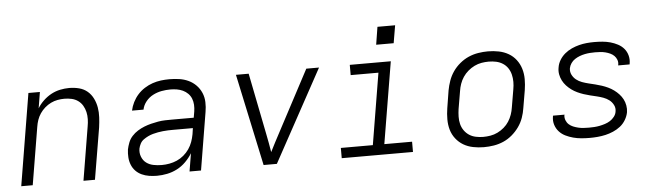

<svg xmlns="http://www.w3.org/2000/svg" viewBox="-47 -897 3693 1082"><g transform="rotate(-5 1800.0 -356.0)"><path d="M35 0 121 -520H186L171 -429Q185 -452 205.5 -471.5Q226 -491 250 -504Q274 -517 300.5 -522.5Q327 -528 352 -528Q381 -528 408 -521Q435 -514 455 -497Q475 -480 487 -455.5Q499 -431 503.5 -404Q508 -377 506.5 -349Q505 -321 501 -292L452 0H387L437 -302Q441 -323 441.5 -344Q442 -365 437.5 -384.5Q433 -404 423 -421Q413 -438 397 -449.5Q381 -461 361 -465.5Q341 -470 320 -470Q301 -470 281.5 -466.5Q262 -463 243.5 -454Q225 -445 209 -431Q193 -417 181.5 -400Q170 -383 163.5 -364Q157 -345 154 -325L100 0Z M803 8Q803 8 803 8Q803 8 803 8H802Q780 8 758 4.5Q736 1 716.5 -8Q697 -17 682.5 -32Q668 -47 660 -67Q652 -87 650.5 -109Q649 -131 652 -154Q656 -173 663.5 -192.5Q671 -212 685.5 -228Q700 -244 718.5 -255.5Q737 -267 756 -274.5Q775 -282 795 -287Q815 -292 835 -295.5Q855 -299 875 -299.5Q895 -300 914 -300H1037L1043 -335Q1046 -354 1045 -372.5Q1044 -391 1037.5 -407.5Q1031 -424 1018.5 -436.5Q1006 -449 990 -456.5Q974 -464 956 -467Q938 -470 919 -470Q895 -470 870 -465.5Q845 -461 821.5 -449Q798 -437 781 -416Q764 -395 759 -370H694Q699 -394 710.5 -417Q722 -440 739 -459Q756 -478 778 -492Q800 -506 823.5 -514Q847 -522 871 -525Q895 -528 919 -528Q947 -528 974.5 -524Q1002 -520 1026.5 -508.5Q1051 -497 1069.5 -478Q1088 -459 1098.5 -434.5Q1109 -410 1110 -382Q1111 -354 1106 -326L1052 0H987L1004 -102Q988 -76 966 -54Q944 -32 917 -18Q890 -4 860.5 2Q831 8 803 8ZM835 -50Q856 -50 878 -54Q900 -58 920.5 -67Q941 -76 959 -91Q977 -106 990 -125Q1003 -144 1010.5 -165Q1018 -186 1022 -208L1027 -242H914Q900 -242 886 -241.5Q872 -241 857.5 -239.5Q843 -238 829 -235.5Q815 -233 800.5 -229Q786 -225 772.5 -218.5Q759 -212 746.5 -203Q734 -194 727 -180.5Q720 -167 717 -153Q713 -129 721.5 -107Q730 -85 747.5 -72Q765 -59 788 -54.5Q811 -50 835 -50Z M1406 0 1295 -520H1367L1436 -173Q1441 -147 1446 -121Q1451 -95 1455 -69Q1468 -95 1481.5 -121Q1495 -147 1509 -173L1693 -520H1765L1481 0Z M1848 0V-58H2029L2096 -462H1939V-520H2171L2094 -58H2251V0ZM2196 -620H2097L2113 -720H2213Z M2652 8Q2652 8 2652 8Q2652 8 2652 8Q2621 8 2591 2Q2561 -4 2536.5 -18.5Q2512 -33 2494 -56Q2476 -79 2468 -107Q2460 -135 2460 -166Q2460 -197 2465 -228L2481 -328Q2486 -355 2495.5 -382Q2505 -409 2521.5 -433Q2538 -457 2561.5 -476.5Q2585 -496 2611.5 -507.5Q2638 -519 2666 -523.5Q2694 -528 2721 -528Q2721 -528 2721 -528Q2721 -528 2721 -528Q2752 -528 2782 -522Q2812 -516 2837 -501.5Q2862 -487 2879.5 -464Q2897 -441 2905.5 -413Q2914 -385 2914 -354Q2914 -323 2909 -292L2892 -192Q2888 -165 2878.5 -138Q2869 -111 2852 -87Q2835 -63 2812 -43.5Q2789 -24 2762.5 -12.5Q2736 -1 2708 3.5Q2680 8 2652 8ZM2653 -50Q2673 -50 2694 -53.5Q2715 -57 2734.5 -66.5Q2754 -76 2771 -90.5Q2788 -105 2799.5 -123Q2811 -141 2818 -161Q2825 -181 2828 -202L2845 -302Q2849 -323 2849 -344.5Q2849 -366 2844 -386Q2839 -406 2828 -422.5Q2817 -439 2800 -450Q2783 -461 2762.5 -465.5Q2742 -470 2720 -470Q2700 -470 2679.5 -466.5Q2659 -463 2639.5 -453.5Q2620 -444 2603 -429.5Q2586 -415 2574 -397Q2562 -379 2555 -359Q2548 -339 2545 -318L2528 -218Q2525 -197 2524.5 -175.5Q2524 -154 2529 -134Q2534 -114 2545.5 -97.5Q2557 -81 2573.5 -70Q2590 -59 2611 -54.5Q2632 -50 2653 -50Z M3251 8Q3227 8 3203.5 6Q3180 4 3157.5 -2Q3135 -8 3114.5 -18Q3094 -28 3079 -44.5Q3064 -61 3057 -83Q3050 -105 3054 -129Q3054 -131 3054.5 -132.5Q3055 -134 3055 -135H3120Q3120 -134 3120 -133.5Q3120 -133 3119 -132Q3117 -117 3122.5 -103Q3128 -89 3138.5 -79.5Q3149 -70 3162.5 -64.5Q3176 -59 3190.5 -55.5Q3205 -52 3220.5 -51Q3236 -50 3251 -50Q3266 -50 3281.5 -51Q3297 -52 3312 -55Q3327 -58 3342.5 -63Q3358 -68 3371.5 -76.5Q3385 -85 3395.5 -98.5Q3406 -112 3408 -127Q3412 -147 3403 -164.5Q3394 -182 3379.5 -193Q3365 -204 3347.5 -210.5Q3330 -217 3311 -221.5Q3292 -226 3273.5 -230.5Q3255 -235 3237 -241Q3219 -247 3202 -255Q3185 -263 3170 -274Q3155 -285 3142.5 -298.5Q3130 -312 3121.5 -328.5Q3113 -345 3109.5 -364Q3106 -383 3110 -403Q3113 -424 3125 -444Q3137 -464 3155 -479Q3173 -494 3194 -503.5Q3215 -513 3236.5 -518.5Q3258 -524 3279.5 -526Q3301 -528 3322 -528Q3346 -528 3369 -526Q3392 -524 3413.5 -518Q3435 -512 3455 -501.5Q3475 -491 3489 -474.5Q3503 -458 3509 -436Q3515 -414 3511 -391Q3511 -389 3510.5 -387.5Q3510 -386 3510 -385H3445Q3446 -386 3446 -386.5Q3446 -387 3446 -388Q3449 -403 3444 -416.5Q3439 -430 3429.5 -439.5Q3420 -449 3407 -455Q3394 -461 3380 -464.5Q3366 -468 3351.5 -469Q3337 -470 3322 -470Q3308 -470 3293.5 -469Q3279 -468 3264 -465Q3249 -462 3234.5 -456.5Q3220 -451 3207 -442.5Q3194 -434 3185 -421Q3176 -408 3173 -393Q3170 -373 3178.5 -356Q3187 -339 3201.5 -327.5Q3216 -316 3234 -309.5Q3252 -303 3270.5 -298.5Q3289 -294 3307.5 -289.5Q3326 -285 3344 -279Q3362 -273 3379 -265Q3396 -257 3411 -246Q3426 -235 3438.5 -221.5Q3451 -208 3459.5 -192Q3468 -176 3471.5 -156.5Q3475 -137 3472 -118Q3468 -96 3455.5 -75Q3443 -54 3424.5 -39.5Q3406 -25 3384 -15.5Q3362 -6 3340 -1Q3318 4 3295.5 6Q3273 8 3251 8Z"/></g></svg>

Font: Iosevka SS04 Lt Ex Obl
Style: Regular
Weight: 300
Width: 7
Italic angle: -9°
Monospace: yes
Designer: Belleve Invis
Foundry: Belleve Invis
Version: Version 19.0.0; ttfautohint (v1.8.4)